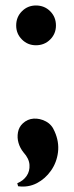

<svg xmlns="http://www.w3.org/2000/svg" viewBox="-20 -566 271 700"><path d="M63 -116Q80 -132 102.5 -133.5Q125 -135 147 -123.5Q169 -112 179 -87Q196 -49 191.5 -11.5Q187 26 166 56Q145 86 114 102Q83 118 46 113L43 102Q65 93 77 75.5Q89 58 87.5 35Q86 12 66 -10Q53 -26 47.5 -45Q42 -64 45.5 -83.5Q49 -103 63 -116ZM111 -401Q81 -401 60 -422Q39 -443 39 -473Q39 -504 60 -525Q81 -546 111 -546Q142 -546 163 -525Q184 -504 184 -473Q184 -443 163 -422Q142 -401 111 -401Z"/></svg>

Font: Cinzel
Style: Bold
Weight: 700
Designer: Natanael Gama
Version: Version 2.000